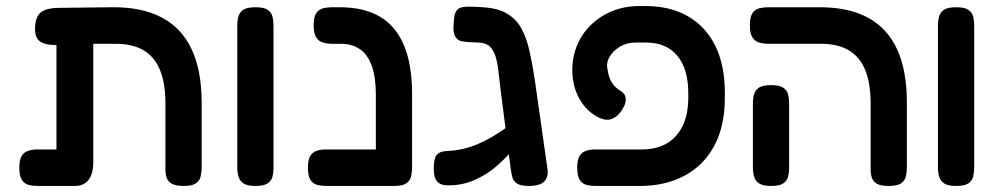

<svg xmlns="http://www.w3.org/2000/svg" viewBox="-20 -607 3311 636"><path d="M106 9Q89 9 75 5.5Q61 2 52.5 -11Q44 -24 44 -51Q44 -79 52.5 -91.5Q61 -104 75 -108Q89 -112 105 -112H167V-501L233 -462Q202 -459 176.5 -458Q151 -457 133 -461Q115 -465 105.5 -476.5Q96 -488 96 -510Q96 -549 114 -565Q132 -581 179 -581L351 -583Q450 -584 516 -549Q582 -514 615 -443.5Q648 -373 648 -267V-52Q648 -36 644.5 -22Q641 -8 628.5 0.5Q616 9 589 9Q562 9 549 1.5Q536 -6 532 -18.5Q528 -31 528 -45V-264Q528 -331 510 -375Q492 -419 455.5 -440.5Q419 -462 363 -462H289V-70Q289 -32 273.5 -11.5Q258 9 228 9Z M826 9Q799 9 786.5 0.5Q774 -8 770 -22Q766 -36 766 -51V-524Q766 -539 770 -553Q774 -567 786.5 -575Q799 -583 827 -583Q854 -583 866.5 -574.5Q879 -566 882.5 -552.5Q886 -539 886 -523V-50Q886 -35 882.5 -21.5Q879 -8 866.5 0.5Q854 9 826 9Z M1285 9Q1259 9 1246 1.5Q1233 -6 1229 -18.5Q1225 -31 1225 -45V-293Q1225 -350 1212 -387.5Q1199 -425 1173 -443.5Q1147 -462 1108 -462H1080Q1064 -462 1050 -466Q1036 -470 1027.5 -483Q1019 -496 1019 -523Q1019 -551 1027.5 -563.5Q1036 -576 1050 -579.5Q1064 -583 1079 -583H1105Q1186 -583 1239 -551.5Q1292 -520 1318.5 -456Q1345 -392 1345 -296V-52Q1345 -36 1341.5 -22Q1338 -8 1325.5 0.5Q1313 9 1285 9ZM1061 9Q1045 9 1031 5.5Q1017 2 1008.5 -11Q1000 -24 1000 -51Q1000 -79 1008.5 -91.5Q1017 -104 1030.5 -108Q1044 -112 1060 -112H1291L1290 9Z M1732 9Q1706 9 1693.5 1.5Q1681 -6 1677.5 -18.5Q1674 -31 1672 -46L1638 -311Q1634 -344 1631 -371.5Q1628 -399 1621.5 -420Q1615 -441 1602.5 -453Q1590 -465 1565 -466Q1542 -467 1526.5 -468Q1511 -469 1501 -473Q1491 -479 1486.5 -489Q1482 -499 1482 -515L1484 -546Q1486 -567 1496.5 -576.5Q1507 -586 1538 -585Q1541 -585 1554 -584.5Q1567 -584 1580 -583Q1629 -580 1659.5 -562Q1690 -544 1707 -513Q1724 -482 1733.5 -440Q1743 -398 1751 -346L1793 -51Q1798 -21 1783 -6Q1768 9 1732 9ZM1488 6Q1468 8 1452 6Q1436 4 1427 -7Q1418 -18 1417 -42Q1416 -79 1425.5 -92.5Q1435 -106 1463 -107Q1488 -108 1512.5 -113.5Q1537 -119 1561 -129Q1585 -139 1609 -153Q1633 -167 1657.5 -184.5Q1682 -202 1707 -221L1708 -145Q1689 -122 1670 -101Q1651 -80 1631 -62Q1611 -44 1588.5 -30Q1566 -16 1541.5 -6.5Q1517 3 1488 6Z M1952 9Q1937 9 1923 5.5Q1909 2 1900.5 -11Q1892 -24 1892 -51Q1892 -79 1900.5 -91.5Q1909 -104 1923 -108Q1937 -112 1953 -112H2107Q2154 -112 2188 -131.5Q2222 -151 2241 -189.5Q2260 -228 2260 -285V-297Q2260 -379 2223.5 -422.5Q2187 -466 2121 -466H2085Q2056 -466 2033 -452Q2010 -438 1998.5 -417.5Q1987 -397 1993 -375Q1996 -351 2006.5 -334Q2017 -317 2037 -305Q2051 -296 2052.5 -282.5Q2054 -269 2047.5 -255.5Q2041 -242 2031.5 -231Q2022 -220 2014 -217Q1998 -206 1975.5 -213Q1953 -220 1930.5 -240Q1908 -260 1893 -292Q1878 -324 1876 -364Q1874 -411 1889.5 -451.5Q1905 -492 1935.5 -522.5Q1966 -553 2007.5 -570Q2049 -587 2098 -587H2118Q2200 -587 2259 -553Q2318 -519 2349.5 -455Q2381 -391 2381 -300V-282Q2381 -189 2346 -124Q2311 -59 2247.5 -25Q2184 9 2099 9Z M2924 9Q2897 9 2884.5 1.5Q2872 -6 2868 -18.5Q2864 -31 2864 -45V-264Q2864 -331 2846 -375Q2828 -419 2791.5 -440.5Q2755 -462 2699 -462H2526Q2509 -462 2495 -466Q2481 -470 2472.5 -483Q2464 -496 2464 -523Q2464 -551 2472.5 -563.5Q2481 -576 2495 -579.5Q2509 -583 2525 -583H2696Q2792 -583 2856 -548Q2920 -513 2952 -443Q2984 -373 2984 -267V-52Q2984 -36 2980.5 -22Q2977 -8 2964.5 0.5Q2952 9 2924 9ZM2534 9Q2507 9 2494.5 0.5Q2482 -8 2478 -22Q2474 -36 2474 -51V-266Q2474 -281 2478 -295Q2482 -309 2494.5 -317Q2507 -325 2535 -325Q2562 -325 2574.5 -316.5Q2587 -308 2590.5 -294.5Q2594 -281 2594 -265V-50Q2594 -35 2590.5 -21.5Q2587 -8 2574.5 0.5Q2562 9 2534 9Z M3147 9Q3120 9 3107.5 0.5Q3095 -8 3091 -22Q3087 -36 3087 -51V-524Q3087 -539 3091 -553Q3095 -567 3107.5 -575Q3120 -583 3148 -583Q3175 -583 3187.5 -574.5Q3200 -566 3203.5 -552.5Q3207 -539 3207 -523V-50Q3207 -35 3203.5 -21.5Q3200 -8 3187.5 0.5Q3175 9 3147 9Z"/></svg>

Font: Fredoka Light Medium
Style: Regular
Weight: 500
Version: Version 2.001